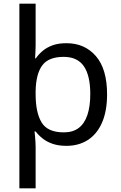

<svg xmlns="http://www.w3.org/2000/svg" viewBox="-20 -780 655 1040"><path d="M560 -269Q560 -178 532.5 -115.5Q505 -53 455.5 -21.5Q406 10 340 10Q298 10 266.5 -0.5Q235 -11 212 -29Q189 -47 173 -68H167Q168 -61 169.5 -45Q171 -29 172 -12Q173 5 173 16V240H85V-760H173V-536Q173 -522 172 -499.5Q171 -477 170 -464H174Q190 -487 212.5 -505.5Q235 -524 266 -535Q297 -546 340 -546Q439 -546 499.5 -476Q560 -406 560 -269ZM469 -270Q469 -371 434 -421.5Q399 -472 325 -472Q243 -472 209 -426Q175 -380 173 -288V-269Q173 -170 205.5 -116.5Q238 -63 326 -63Q375 -63 406.5 -87Q438 -111 453.5 -157.5Q469 -204 469 -270Z"/></svg>

Font: Noto Sans Lao UI
Style: Regular
Weight: 400
Designer: Monotype Design Team
Foundry: Monotype Imaging Inc.
Version: Version 2.000